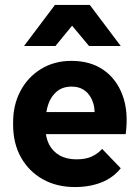

<svg xmlns="http://www.w3.org/2000/svg" viewBox="-20 -746 564 776"><path d="M283 10Q209 10 153 -21.5Q97 -53 65 -109.5Q33 -166 33 -242V-252Q33 -322 62.5 -378Q92 -434 145.5 -467Q199 -500 269 -500Q345 -500 398 -463.5Q451 -427 475.5 -360.5Q500 -294 488 -204H129V-293H419L359 -248Q367 -296 357 -328.5Q347 -361 324.5 -378.5Q302 -396 270 -396Q234 -396 210.5 -377Q187 -358 175.5 -325.5Q164 -293 164 -252V-227Q164 -190 178.5 -162Q193 -134 221 -118Q249 -102 289 -102Q326 -102 350 -113Q374 -124 393 -144L468 -66Q438 -28 390.5 -9Q343 10 283 10ZM77 -560 202 -726H343L468 -560H340L233 -688H309L204 -560Z"/></svg>

Font: SUSE Thin
Style: Bold
Weight: 700
Version: Version 1.000